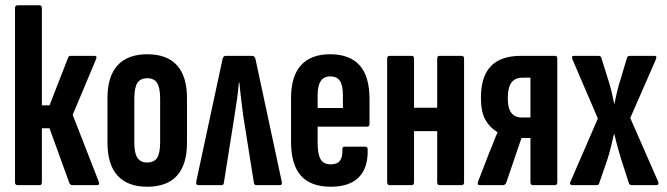

<svg xmlns="http://www.w3.org/2000/svg" viewBox="-20 -703 2531 729"><path d="M355 -13Q360 0 348 0H255Q247 0 243 -9L168 -216H139V-11Q139 0 130 0H47Q37 0 37 -11V-672Q37 -683 47 -683H130Q139 -683 139 -672V-303H168L239 -485Q241 -491 249 -491H339Q345 -491 346 -487.5Q347 -484 345 -479L256 -267Z M539 6Q465 6 426.5 -36Q388 -78 388 -162V-330Q388 -413 426.5 -455Q465 -497 539 -497Q614 -497 652 -455Q690 -413 690 -330V-162Q690 -78 652 -36Q614 6 539 6ZM539 -86Q565 -86 576.5 -103.5Q588 -121 588 -163V-328Q588 -370 576.5 -388Q565 -406 539 -406Q513 -406 501.5 -388Q490 -370 490 -328V-163Q490 -121 502 -103.5Q514 -86 539 -86Z M733 0Q723 0 725 -13L825 -479Q828 -491 837 -491H937Q947 -491 950 -479L1050 -12Q1052 0 1043 0H954Q945 0 944 -9L904 -260Q900 -291 896 -323Q892 -355 889 -389H887Q884 -355 879.5 -323.5Q875 -292 870 -261L830 -9Q829 0 821 0Z M1236 6Q1160 6 1122.5 -36Q1085 -78 1085 -166V-329Q1085 -414 1123 -455.5Q1161 -497 1233 -497Q1308 -497 1345.5 -455Q1383 -413 1383 -326V-232Q1383 -222 1373 -222H1186V-161Q1186 -117 1197.5 -98Q1209 -79 1236 -79Q1260 -79 1270.5 -92.5Q1281 -106 1280 -135Q1279 -146 1288 -146H1367Q1376 -146 1376 -136Q1378 -66 1342.5 -30Q1307 6 1236 6ZM1186 -293H1282V-341Q1282 -379 1270.5 -396Q1259 -413 1234 -413Q1210 -413 1198 -395.5Q1186 -378 1186 -341Z M1649 0Q1640 0 1640 -11V-481Q1640 -491 1649 -491H1732Q1742 -491 1742 -481V-11Q1742 0 1732 0ZM1460 0Q1450 0 1450 -11V-481Q1450 -491 1460 -491H1543Q1552 -491 1552 -481V-11Q1552 0 1543 0ZM1538 -205V-294H1655V-205Z M1801 0Q1791 0 1795 -13L1839 -127Q1847 -145 1854 -164Q1861 -183 1869 -200V-201Q1840 -218 1823 -248Q1806 -278 1806 -332Q1806 -412 1843.5 -451.5Q1881 -491 1958 -491H2087Q2096 -491 2096 -481V-11Q2096 0 2087 0H2004Q1994 0 1994 -11V-179H1960L1902 -9Q1898 0 1890 0ZM1960 -257H1994V-408H1964Q1935 -408 1921.5 -389Q1908 -370 1908 -330Q1908 -292 1921.5 -274.5Q1935 -257 1960 -257Z M2153 0Q2147 0 2145 -4Q2143 -8 2146 -13L2250 -253L2153 -479Q2151 -485 2152.5 -488Q2154 -491 2159 -491H2251Q2261 -491 2263 -484L2289 -401Q2295 -383 2300.5 -361Q2306 -339 2312 -309H2313Q2319 -339 2324.5 -361Q2330 -383 2336 -401L2361 -485Q2364 -491 2372 -491H2465Q2470 -491 2471.5 -488Q2473 -485 2471 -479L2373 -255L2479 -13Q2481 -8 2479.5 -4Q2478 0 2473 0H2379Q2370 0 2368 -7L2338 -100Q2332 -120 2325.5 -143Q2319 -166 2313 -193H2311Q2305 -166 2299 -142.5Q2293 -119 2287 -100L2255 -7Q2254 0 2244 0Z"/></svg>

Font: Sofia Sans Extra Condensed
Style: Bold
Weight: 700
Designer: Botio Nikoltchev, Ani Petrova
Foundry: lettersoup
Version: Version 4.101